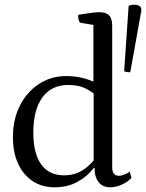

<svg xmlns="http://www.w3.org/2000/svg" viewBox="-20 -786 622 818"><path d="M212 12Q159 12 119 -14.5Q79 -41 57 -89Q35 -137 35 -201Q35 -277 64.5 -335.5Q94 -394 145.5 -428Q197 -462 263 -462Q294 -462 324.5 -455.5Q355 -449 385 -435L378 -420V-693L390 -678L327 -688Q313 -689 313 -723Q351 -729 371 -731.5Q391 -734 403 -734Q432 -734 445 -720.5Q458 -707 458 -676V-72Q458 -55 465.5 -46Q473 -37 486 -37Q497 -37 510.5 -42.5Q524 -48 533 -55L540 -28Q523 -10 498 1Q473 12 450 12Q418 12 400.5 -9.5Q383 -31 383 -70H379Q353 -35 310.5 -11.5Q268 12 212 12ZM253 -39Q282 -39 306 -48Q330 -57 350.5 -74Q371 -91 389 -114L379 -94V-404L389 -380Q364 -401 337 -412.5Q310 -424 270 -424Q200 -424 161 -371.5Q122 -319 122 -221Q122 -132 155.5 -85.5Q189 -39 253 -39ZM535 -478Q528 -478 520.5 -479Q513 -480 509 -483L528 -761Q534 -764 540.5 -765Q547 -766 554 -766Q564 -766 572.5 -761.5Q581 -757 582 -746Q582 -742 582 -738.5Q582 -735 580 -729Z"/></svg>

Font: Pitagon Serif
Style: Regular
Weight: 400
Designer: Travis Tran
Foundry: Pitagon
Version: Version 1.000;gftools[0.9.26]